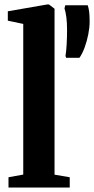

<svg xmlns="http://www.w3.org/2000/svg" viewBox="-20 -839 421 859"><path d="M84 -58V-732L15 -746.5V-788.5L191 -819H199L224 -800V-57.5L292 -46V0H18V-46ZM335.5 -580.5H276L273 -588.5Q276.5 -609 278.2 -640.2Q280 -671.5 280 -706Q280 -738 276.8 -762.5Q273.5 -787 268.5 -801.5L272 -815.5H372.5Q376.5 -804 378.8 -787Q381 -770 381 -742.5Q381 -716 375 -685.5Q369 -655 358.8 -627Q348.5 -599 335.5 -580.5Z"/></svg>

Font: Merriweather 60pt
Style: Bold
Weight: 700
Version: Version 2.100